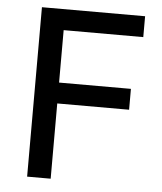

<svg xmlns="http://www.w3.org/2000/svg" viewBox="-51 -743 666 788"><g transform="rotate(5 282.0 -349.0)"><path d="M187 0V-310H483V-396H187V-612H515V-698H90V0Z"/></g></svg>

Font: IBM Plex Thai Text
Style: Regular
Weight: 450
Designer: Mike Abbink, Paul van der Laan, Pieter van Rosmalen, Ben Mitchell, Mark Frömberg
Foundry: Bold Monday
Version: Version 1.0